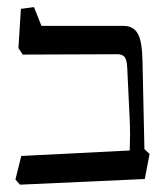

<svg xmlns="http://www.w3.org/2000/svg" viewBox="-20 -501 447 529"><path d="M42.5 -350.6 30.8 -368.7 37.6 -476.6 73.7 -481.4 94.2 -429.7H320.3Q347.2 -429.7 359.4 -408.7Q371.6 -387.7 372.6 -333.5L377.9 -90.3L392.1 -76.7L378.9 -7.8L35.2 7.8L22.5 -6.3L38.6 -71.3L337.4 -86.4Q338.4 -114.7 338.4 -131.8Q338.4 -151.9 337.9 -159.7L330.6 -313.5Q329.6 -335.9 323.5 -343.8Q317.4 -351.6 303.2 -351.6Z"/></svg>

Font: Neuton
Style: Regular
Weight: 400
Designer: Brian M Zick
Version: Version 1.3